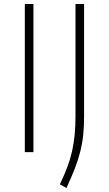

<svg xmlns="http://www.w3.org/2000/svg" viewBox="-20 -760 542 959"><path d="M104 -740H147V0H104ZM279 161Q301 115 316 75Q331 35 340 -5Q349 -45 353 -87.5Q357 -130 357 -181V-740H400V-180Q400 -130 396 -89Q392 -48 382 -7Q372 34 355 78.5Q338 123 312 179Z"/></svg>

Font: Encode Sans Wide
Style: Thin
Weight: 100
Designer: Pablo Impallari, Andres Torresi
Foundry: Pablo Impallari, Andres Torresi
Version: Version 1.000; ttfautohint (v1.00) -l 8 -r 50 -G 200 -x 14 -